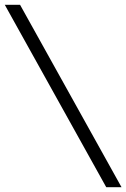

<svg xmlns="http://www.w3.org/2000/svg" viewBox="-20 -691 529 804"><path d="M424.8 92.8 0 -670.9H64L488.8 92.8Z"/></svg>

Font: Charis SIL Viet
Style: Regular
Weight: 400
Foundry: SIL International
Version: Version 5.000